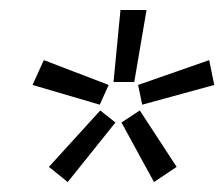

<svg xmlns="http://www.w3.org/2000/svg" viewBox="-20 -820 454 389"><path d="M224.1 -799.8H276.9L252 -653.8H210ZM45.9 -647.9 68.8 -698.2 200.2 -647.9 182.1 -607.9ZM117.2 -451.2 79.1 -481.9 183.1 -596.2 213.9 -571.8ZM403.8 -698.2 414.1 -647.9 268.1 -607.9 259.8 -647.9ZM337.9 -481.9 292 -451.2 226.1 -571.8 263.2 -596.2Z"/></svg>

Font: Cooper Hewitt
Style: Book Italic
Weight: 706
Designer: Village Type and Design LLC
Foundry: Cooper Hewitt Smithsonian Design Museum
Version: 1.000